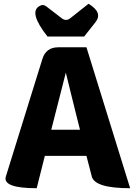

<svg xmlns="http://www.w3.org/2000/svg" viewBox="-20 -995 708 1015"><path d="M267 -372 251 -309H403L387 -372Q377 -411 357 -493Q337 -575 328 -611Q285 -443 267 -372ZM174 0Q-8 0 11 -62L204 -683Q223 -745 288 -745H437L668 0Q480 0 465 -63L437 -171H217L174 0ZM231 -802Q131 -929 187 -962Q207 -975 225 -961L307 -898Q330 -881 352 -899L448 -975Q525 -929 485 -878L425 -802Z"/></svg>

Font: Swei Half Moon CJK SC
Style: Black
Weight: 900
Version: Version 2.071